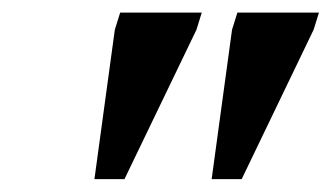

<svg xmlns="http://www.w3.org/2000/svg" viewBox="-20 -690 527 305"><path d="M130 -405.4 162.4 -642.8 170.9 -670H300.5L292.1 -642.8L177.7 -405.4ZM316.2 -405.4 348.6 -642.8 357.1 -670H486.7L478.2 -642.8L363.9 -405.4Z"/></svg>

Font: Newsreader Text
Style: Italic
Weight: 400
Italic angle: -17°
Designer: Hugues Gentile
Foundry: Production Type
Version: Version 1.001